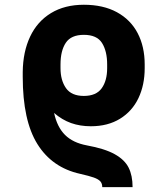

<svg xmlns="http://www.w3.org/2000/svg" viewBox="-20 -557 701 804"><path d="M315.4 170.9Q198.2 145 136.7 46.4Q75.2 -52.2 75.2 -235.4V-241.2V-242.2V-255.9Q76.2 -340.3 106.2 -403.8Q136.2 -467.3 193.6 -502.2Q251 -537.1 331.1 -537.1Q412.1 -537.1 469.5 -505.9Q526.9 -474.6 556.4 -418.2Q585.9 -361.8 585.9 -287.1V-271.5Q585.9 -201.2 559.8 -146.2Q533.7 -91.3 482.7 -59.8Q431.6 -28.3 360.4 -28.3Q315.4 -28.3 277.6 -41.7Q239.7 -55.2 206.5 -84Q219.2 -24.9 252.4 8.1Q285.6 41 343.8 51.8Q418.5 65.4 460.2 88.6Q502 111.8 518.6 145Q535.2 178.2 535.2 226.6H408.2Q408.2 211.4 400.1 202.4Q392.1 193.4 373 186.5Q354 179.7 315.4 170.9ZM428.7 -271.5V-287.1Q428.7 -342.8 407.2 -377Q385.7 -411.1 331.1 -411.1Q277.8 -411.1 255.6 -377.9Q233.4 -344.7 233.4 -287.1V-271.5Q233.4 -220.7 256.3 -188Q279.3 -155.3 331.1 -155.3Q382.8 -155.3 405.8 -187.3Q428.7 -219.2 428.7 -271.5Z"/></svg>

Font: Pretendard JP ExtraBold
Style: Regular
Weight: 800
Designer: Base glyphs from Inter by Rasmus Andersson; Hangeul glyphs from Noto Sans CJK(Source Han Sans) by Jang Soo-young and Kan
Foundry: Kil Hyung-jin
Version: Version 1.309